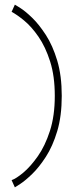

<svg xmlns="http://www.w3.org/2000/svg" viewBox="-20 -761 316 827"><path d="M44 46 30 15Q50 8 80.5 -17.5Q111 -43 142.5 -87.5Q174 -132 195 -197Q216 -262 216 -348Q216 -433 196 -496Q176 -559 146 -602.5Q116 -646 84.5 -672Q53 -698 30 -710L44 -741Q46 -740 67.5 -726.5Q89 -713 118.5 -684.5Q148 -656 177.5 -610.5Q207 -565 226.5 -500Q246 -435 246 -348Q246 -261 226.5 -196Q207 -131 177.5 -85.5Q148 -40 118.5 -11.5Q89 17 67.5 31Q46 45 44 46Z"/></svg>

Font: Vina Sans
Style: Regular
Weight: 400
Designer: Andree Nguyen
Foundry: Nguyen Type Foundry
Version: Version 1.002; ttfautohint (v1.8.4.7-5d5b);gftools[0.9.28]